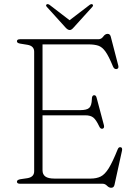

<svg xmlns="http://www.w3.org/2000/svg" viewBox="-20 -890 660 930"><path d="M62 -690Q62 -700 77 -700H457Q471 -700 480.2 -713Q489.5 -726 501.5 -726Q513 -726 516.5 -712.5L553 -572Q556.5 -557.5 544.5 -555.5Q533 -554 527 -568.5Q507 -617.5 491 -640Q475 -662.5 456 -668.8Q437 -675 408 -675H186V-356.5H368Q400.5 -356.5 412.2 -367.5Q424 -378.5 425 -410Q425 -426 433.5 -428.5Q444.5 -431 448 -416.5L483.5 -283Q486.5 -269 476.5 -266.5Q466.5 -264.5 460.5 -278Q446 -309 432.5 -320.2Q419 -331.5 393 -331.5H186V-65Q186 -45 199.8 -35Q213.5 -25 244 -25H418.5Q447.5 -25 467.8 -35Q488 -45 506.8 -75.2Q525.5 -105.5 550 -166.5Q554.5 -178 563 -177Q574 -176.5 571 -160.5L534.5 5.5Q531.5 19.5 518.5 19.5Q508 19.5 498.5 9.8Q489 0 477 0H77Q62 0 62 -10Q62 -19 79 -22L113 -27Q145.5 -32.5 145.5 -60.5V-639.5Q145.5 -667.5 113 -673L79 -678.5Q62 -681 62 -690ZM336 -756Q326 -744.5 318 -744.5Q308.5 -744.5 298 -756L207 -856.5Q199.5 -864.5 206.5 -869Q211.5 -872 220 -866.5L317 -792L414.5 -866.5Q422.5 -872 427.5 -869Q434 -864.5 427 -856.5Z"/></svg>

Font: Fraunces 9pt Soft Thin
Style: Regular
Weight: 100
Version: Version 1.000;[b76b70a41]